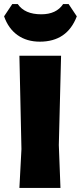

<svg xmlns="http://www.w3.org/2000/svg" viewBox="-35 -920 396 940"><path d="M301 -900 341 -840Q294 -716 160 -716Q96 -716 51 -748Q6 -780 -15 -840L25 -900H52Q86 -850 167 -850Q241 -850 274 -900ZM264 -647 253 -210 261 0H60L70 -190L60 -647Z"/></svg>

Font: Alegreya Sans SC Black
Style: Regular
Weight: 900
Designer: Juan Pablo del Peral
Foundry: Huerta Tipografica
Version: Version 2.007